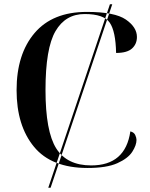

<svg xmlns="http://www.w3.org/2000/svg" viewBox="-20 -780 707 903"><path d="M207 103 497 -760H508L218 103ZM392 10Q482 10 532 -12.5Q582 -35 602 -66Q622 -97 622 -122Q622 -132 616 -145Q610 -158 593 -162Q570 -2 409 -2Q295 -2 244.5 -82Q194 -162 194 -357Q194 -553 241 -633.5Q288 -714 378 -714Q468 -714 496 -673.5Q524 -633 526 -531Q578 -531 601 -552Q624 -573 624 -606Q624 -652 572 -688Q520 -724 388 -724Q227 -724 142.5 -624.5Q58 -525 58 -356Q58 -189 140 -89.5Q222 10 392 10Z"/></svg>

Font: Noto Serif Display Semi
Style: Regular
Weight: 600
Designer: Monotype Design Team
Foundry: Monotype Imaging Inc.
Version: Version 1.900